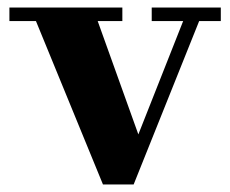

<svg xmlns="http://www.w3.org/2000/svg" viewBox="-20 -480 612 510"><path d="M347.5 -123 239.5 -424H305V-460H5V-424H75.5L253.5 10H335L509 -424H566.5V-460H383V-424H466.5Z"/></svg>

Font: Bodoni* 06
Style: Bold
Weight: 700
Version: Version 2.2